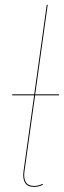

<svg xmlns="http://www.w3.org/2000/svg" viewBox="-20 -750 260 780"><path d="M122.6 -362.8 79.6 -55.2Q75.2 -26.4 84.7 -10.5Q94.2 5.4 118.2 5.4Q135.3 5.4 152.8 -2.9L154.3 1Q135.3 9.3 117.7 9.3Q92.3 9.3 81.8 -7.6Q71.3 -24.4 75.7 -55.2L118.7 -362.8H29.8V-366.7H119.1L169.9 -730.5H173.8L123 -366.7H220.2L219.7 -362.8Z"/></svg>

Font: Fira Sans Compressed Four
Style: Italic
Weight: 100
Width: 3
Italic angle: -8°
Designer: Carrois Corporate & Edenspiekermann AG
Foundry: Carrois Corporate GbR & Edenspiekermann AG
Version: Version 4.203;PS 004.203;hotconv 1.0.88;makeotf.lib2.5.64775